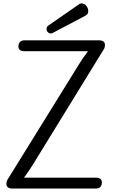

<svg xmlns="http://www.w3.org/2000/svg" viewBox="-20 -1094 664 1114"><path d="M49 0Q36 0 26.5 -6.5Q17 -13 17 -27Q17 -41 22 -49L442 -727Q456 -750 470.5 -769Q485 -788 490 -797H119Q106 -797 96.5 -803.5Q87 -810 87 -823Q87 -860 123 -860H557Q571 -860 580 -853.5Q589 -847 589 -833Q589 -819 584 -811L169 -136Q150 -106 134.5 -84.5Q119 -63 119 -63H539Q553 -63 562 -56.5Q571 -50 571 -36Q571 0 535 0ZM275 -900Q264 -900 257 -908Q250 -916 250 -926Q250 -932 253 -937.5Q256 -943 258 -944L441 -1071Q447 -1074 452 -1074Q471 -1074 481.5 -1059.5Q492 -1045 492 -1031Q492 -1020 488.5 -1014Q485 -1008 472 -1001L284 -902Q280 -900 275 -900Z"/></svg>

Font: Kite One
Style: Regular
Weight: 400
Designer: Eduardo Rodriguez Tunni
Foundry: Eduardo Rodriguez Tunni
Version: Version 1.002; ttfautohint (v1.8.4.7-5d5b);gftools[0.9.23]